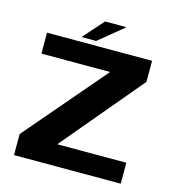

<svg xmlns="http://www.w3.org/2000/svg" viewBox="-106 -803 822 895"><g transform="rotate(15 305.0 -356.0)"><path d="M42.5 0H557.5V-101H225.5V-102.5L550.5 -489.5V-591H43.5V-490H374.5V-489.5L42.5 -101.5ZM204 -613H274.5L395 -711.5H291.5Z"/></g></svg>

Font: Anybody SemiExpanded SemiBold
Style: Regular
Weight: 600
Width: 6
Designer: Tyler Finck
Foundry: Etcetera Type Company
Version: Version 1.113;gftools[0.9.25]